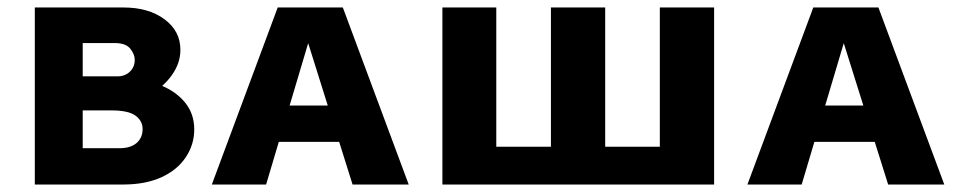

<svg xmlns="http://www.w3.org/2000/svg" viewBox="-20 -493 2560 513"><path d="M73 0V-473H310Q377 -473 419.5 -441.5Q462 -410 462 -360Q462 -324 439 -292Q416 -260 379 -239Q342 -218 299 -218L314 -282Q367 -282 408.5 -265.5Q450 -249 474.5 -219Q499 -189 499 -147Q499 -107 476.5 -73Q454 -39 411.5 -19.5Q369 0 309 0ZM201 -97H299Q329 -97 345 -111Q361 -125 361 -148Q361 -170 342 -184Q323 -198 278 -198H176V-289H294Q314 -289 327 -301.5Q340 -314 340 -333Q340 -348 328 -363Q316 -378 286 -378H201Z M546 0 722 -473H896L1072 0H922L787 -430H819L691 0ZM650 -114 684 -211H914L959 -114Z M1227 0V-101H1814V0ZM1162 0V-473H1306V0ZM1452 0V-473H1597V0ZM1743 0V-473H1888V0Z M1977 0 2153 -473H2327L2503 0H2353L2218 -430H2250L2122 0ZM2081 -114 2115 -211H2345L2390 -114Z"/></svg>

Font: Ysabeau SC ExtraBold
Style: Regular
Weight: 800
Designer: Christian Thalmann (Catharsis Fonts)
Version: Version 2.001;gftools[0.9.30]; featfreeze: smcp